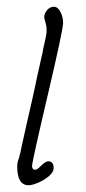

<svg xmlns="http://www.w3.org/2000/svg" viewBox="-20 -539 254 569"><path d="M31 -45Q31 -59 36 -70Q41 -87 45 -109L60 -176L80 -264Q90 -313 104 -374Q106 -380 108 -394Q118 -437 118 -444V-454Q118 -462 111 -487Q111 -499 119.5 -509Q128 -519 140 -519Q151 -519 159 -504Q167 -489 167 -471Q167 -451 121 -255Q75 -59 75 -47Q75 -36 85 -36Q90 -36 103 -49Q115 -61 123 -61Q139 -61 139 -41Q139 -29 125 -17Q111 -5 93 2.5Q75 10 65 10Q31 10 31 -45Z"/></svg>

Font: Bad Script
Style: Regular
Weight: 400
Italic angle: -10°
Designer: Roman Shchyukin (Gaslight Type Foundry), Cyreal (Charset Expansion)
Foundry: Gaslight
Version: Version 2.000